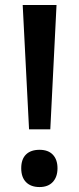

<svg xmlns="http://www.w3.org/2000/svg" viewBox="-20 -734 316 768"><path d="M181.2 -216.8H96.2L70.8 -713.9H206.1ZM64.9 -61Q64.9 -97.2 84 -116Q103 -134.8 138.2 -134.8Q172.9 -134.8 191.4 -115.2Q210 -95.7 210 -61Q210 -26.4 191.2 -6.1Q172.4 14.2 138.2 14.2Q103.5 14.2 84.2 -5.4Q64.9 -24.9 64.9 -61Z"/></svg>

Font: f2_58959          
Style: Regular
Weight: 600
Foundry: Ascender Corporation
Version: Version 1.10